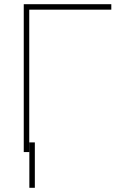

<svg xmlns="http://www.w3.org/2000/svg" viewBox="-20 -731 588 923"><path d="M515.1 -710.9C515.1 -710.9 94.2 -710.9 94.2 -710.9C94.2 -710.9 94.2 0 94.2 0C94.2 0 120.6 0 120.6 0C120.6 0 120.6 -684.6 120.6 -684.6C120.6 -684.6 515.1 -684.6 515.1 -684.6C515.1 -684.6 515.1 -710.9 515.1 -710.9ZM147.5 -46.4C147.5 -46.4 121.1 -46.4 121.1 -46.4C121.1 -46.4 121.1 171.9 121.1 171.9C121.1 171.9 147.5 171.9 147.5 171.9C147.5 171.9 147.5 -46.4 147.5 -46.4Z"/></svg>

Font: WOX
Style: Regular
Weight: 500
Designer: Google
Foundry: ""
Version: ""